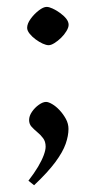

<svg xmlns="http://www.w3.org/2000/svg" viewBox="-20 -402 283 568"><path d="M80.9 146 64.1 132.6Q81.3 110.3 92.6 91.3Q103.8 72.3 109.4 57.1Q115 41.9 115 32Q115 16.7 107.5 6.8Q100 -3.2 90.5 -10.9Q81.1 -18.7 73.6 -26.8Q66.1 -35 66.1 -46.9Q66.1 -58.9 74.5 -71.2Q82.9 -83.5 94.9 -92Q106.8 -100.5 116.3 -100.5Q123.3 -100.5 134.4 -94Q145.6 -87.5 156.4 -75.9Q167.2 -64.3 174.9 -50.2Q182.6 -36 182.6 -20.6Q182.6 -0.4 174.2 23.7Q165.7 47.8 143.5 77.9Q121.2 107.9 80.9 146ZM124 -268.3Q116.7 -268.3 106.3 -273Q96 -277.6 85.3 -285.6Q74.6 -293.5 67.5 -302.5Q60.3 -311.6 60.3 -319.7Q60.3 -331.8 70.5 -346Q80.7 -360.2 94.5 -370.9Q108.2 -381.6 118.1 -381.6Q125.2 -381.6 135.9 -376.6Q146.6 -371.7 157.6 -363.7Q168.7 -355.8 175.9 -346.8Q183 -337.7 183 -328.6Q183 -320.5 176.5 -309.9Q170.1 -299.2 160.6 -290Q151.1 -280.8 141.1 -274.6Q131.1 -268.3 124 -268.3Z"/></svg>

Font: Ancizar Serif Light
Style: Regular
Weight: 300
Designer: Cesar Puertas, Viviana Monsalve, Julian Moncada, Julian Prieto, Jose Castro, Felipe Aragon, Mariel Hernandez, Sara Alarc
Version: Version 8.100